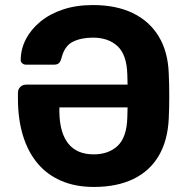

<svg xmlns="http://www.w3.org/2000/svg" viewBox="-20 -730 740 760"><path d="M648 -439Q650 -396 650 -349Q650 -302 648 -261Q644 -174 608.5 -113.5Q573 -53 508 -21.5Q443 10 351 10Q279 10 223 -14Q167 -38 129 -83Q91 -128 71 -193Q51 -258 51 -340V-362Q51 -377 60.5 -386Q70 -395 84 -395H485Q485 -405 484.5 -415Q484 -425 484 -434Q482 -513 445.5 -547Q409 -581 348 -581Q301 -581 268 -564.5Q235 -548 223 -499Q219 -485 212.5 -479.5Q206 -474 193 -474H83Q74 -474 67.5 -480Q61 -486 62 -495Q63 -538 83 -576Q103 -614 140 -644.5Q177 -675 229.5 -692.5Q282 -710 348 -710Q440 -710 506 -678Q572 -646 608.5 -585.5Q645 -525 648 -439ZM351 -119Q410 -119 446 -153Q482 -187 484 -266Q484 -276 484.5 -285.5Q485 -295 485 -305H215V-288Q216 -205 250 -162Q284 -119 351 -119Z"/></svg>

Font: Rubik SemiBold
Style: Regular
Weight: 600
Designer: Hubert and Fischer
Foundry: Hubert and Fischer
Version: Version 2.300;gftools[0.9.30]